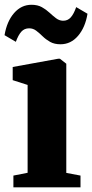

<svg xmlns="http://www.w3.org/2000/svg" viewBox="-28 -804 396 824"><path d="M29.5 0V-50.5L90.5 -62.5V-439.5L26.5 -460V-516.5L222 -552H229L256.5 -530.5V-62L317.5 -50.5V0ZM-8.5 -653Q1.5 -712.5 32.5 -748Q63.5 -783.5 107 -783.5Q133.5 -783.5 151.8 -773.2Q170 -763 184.5 -749.5Q199 -736 212.5 -725.8Q226 -715.5 242 -715Q262.5 -714.5 275.8 -729.5Q289 -744.5 299 -773.5L347.5 -745Q338 -686.5 307 -650.2Q276 -614 231.5 -614Q205.5 -614 187.2 -624.2Q169 -634.5 155 -648.2Q141 -662 127.5 -672.2Q114 -682.5 97 -682.5Q76.5 -682.5 63.5 -668Q50.5 -653.5 40 -624.5Z"/></svg>

Font: Merriweather 60pt Black
Style: Regular
Weight: 900
Version: Version 2.100